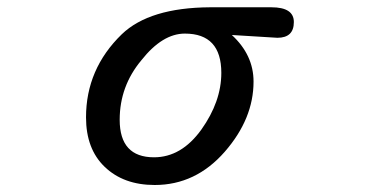

<svg xmlns="http://www.w3.org/2000/svg" viewBox="-20 -493 1040 535"><path d="M271.5 -28.3Q219.7 -78.1 219.7 -166Q219.7 -300.8 319.3 -397.5Q396.5 -471.7 565.4 -472.7H736.3Q798.8 -472.7 798.8 -431.6Q798.8 -387.7 752.9 -387.7L626 -395.5Q686.5 -339.8 686.5 -265.6Q686.5 -162.1 606.4 -70.3Q525.4 22.5 411.1 22.5Q324.2 22.5 271.5 -28.3ZM541 -131.8Q596.7 -210 596.7 -290Q596.7 -399.4 495.1 -399.4Q432.6 -399.4 374 -325.2Q313.5 -252.9 313.5 -159.2Q313.5 -54.7 409.2 -54.7Q485.4 -54.7 541 -131.8Z"/></svg>

Font: jf-openhuninn-1.1
Style: Regular
Weight: 400
Designer: [Kosugi Maru]
      Designed by Motoya company      

      [Varela Round]
      Joe Prince(Latin component); Avraham Co
Foundry: justfont CO.,LTD.
Version: 1.1